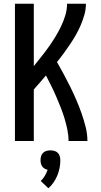

<svg xmlns="http://www.w3.org/2000/svg" viewBox="-20 -755 540 1028"><path d="M60 0V-735H161V-401Q181 -426 201 -451Q221 -476 239.5 -502Q258 -528 275 -555.5Q292 -583 306 -612Q320 -641 329.5 -672Q339 -703 339 -735H440Q440 -705 432 -676.5Q424 -648 412.5 -621Q401 -594 386.5 -568.5Q372 -543 355.5 -518.5Q339 -494 321.5 -470Q304 -446 285 -423Q304 -390 322 -356.5Q340 -323 357 -288.5Q374 -254 389 -219Q404 -184 416.5 -148.5Q429 -113 438.5 -75.5Q448 -38 448 0H347Q347 -31 340.5 -62Q334 -93 325 -122.5Q316 -152 304.5 -181Q293 -210 280.5 -239Q268 -268 254 -296Q240 -324 226 -351Q210 -332 193.5 -313Q177 -294 161 -276V0ZM239 253 198 214Q211 202 220 186.5Q229 171 235 154Q226 152 218.5 147.5Q211 143 206 136Q201 129 199 120Q197 111 197 103Q197 92 200 81.5Q203 71 210.5 63.5Q218 56 228.5 53Q239 50 250 50Q261 50 271.5 53Q282 56 289.5 63.5Q297 71 300 81.5Q303 92 303 103Q303 124 299 144.5Q295 165 287 184.5Q279 204 267 221.5Q255 239 239 253Z"/></svg>

Font: Iosevka Curly Semibold
Style: Regular
Weight: 600
Monospace: yes
Designer: Belleve Invis
Foundry: Belleve Invis
Version: Version 22.1.2; ttfautohint (v1.8.4)